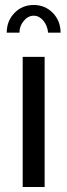

<svg xmlns="http://www.w3.org/2000/svg" viewBox="-20 -750 270 770"><path d="M71 0V-522H159V0ZM115 -687Q93 -687 75.5 -666.5Q58 -646 58 -619H7Q7 -666 38 -698Q69 -730 115 -730Q161 -730 192 -698Q223 -666 223 -619H173Q170 -648 153.5 -667.5Q137 -687 115 -687Z"/></svg>

Font: Raleway Medium
Style: Regular
Weight: 500
Designer: Matt McInerney, Pablo Impallari, Rodrigo Fuenzalida
Foundry: Matt McInerney, Pablo Impallari, Rodrigo Fuenzalida
Version: Version 4.026